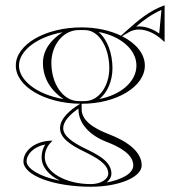

<svg xmlns="http://www.w3.org/2000/svg" viewBox="-20 -509 665 729"><path d="M460 -392 439.3 -373.5C398.3 -393.2 346.4 -405 290 -405C152 -405 40 -340 40 -260C40 -181.1 148.8 -116.9 284.1 -115C244.1 -90 208 -58.9 208 -22C208 16 250.4 42.5 296.7 65.1C344.6 88.5 391 112.9 391 150C391 172.1 361.4 190 325 190C228.4 190 150 144.3 150 88C150 63.4 160.4 42.6 179 26L178 25C117.8 25 69 60.4 69 104C69 157 183.7 200 325 200C431.5 200 518 163.7 518 119C518 65.2 460.2 26.2 392.7 0.3C335.9 -21.5 290 -51.2 290 -94V-115C422.5 -115 530 -180 530 -260C530 -304.8 496.3 -344.9 443.4 -371.5L468 -386C480.2 -393.4 493.7 -396.9 507.7 -396.9C539.9 -396.9 575.1 -378.9 604 -350L605 -351V-489C547 -468 506 -433 460 -392ZM175 -270C175 -337.3 218.7 -392.7 275 -394.7C280.3 -394.9 284.7 -395 290 -395C295.3 -395 299.7 -394.9 305 -394.7C356.3 -392.8 395 -328.1 395 -250C395 -182.7 356 -127.1 305 -125.3C299.7 -125.1 295.3 -125 290 -125C284.7 -125 280.3 -125.1 275 -125.3C218.3 -127.4 175 -191.9 175 -270ZM278 -96.8V-94C278 -38 323.6 6.2 384.4 29.5C438.1 50.1 486 78.4 486 119C486 151.2 438.9 173.7 384.6 183.9C395 175.6 403 163.7 403 150C403 102.6 347.9 76.7 302 54.3C254.7 31.3 220 6.5 220 -22C220 -47.5 243.8 -73.4 278 -96.8ZM207.6 177.1C125.5 160.8 81 128.7 81 104C81 75.4 109.4 47.9 151.8 39.5C142.6 54.3 138 70.2 138 88C138 126.2 167.3 157.4 207.6 177.1ZM496.8 -408.2C527.2 -434 557.8 -456.1 593 -471.3L584.5 -381.9C560.2 -398.7 533.5 -408.8 507.3 -408.8C503.8 -408.8 500.3 -408.6 496.8 -408.2ZM221.4 -132.7C120.5 -150 52 -203.9 52 -260C52 -315.4 118.9 -368.6 217.5 -386.6C173.2 -358.4 143 -318.8 143 -270C143 -213 172.5 -165.2 221.4 -132.7ZM354.1 -387.6C434.4 -372.9 498 -323.3 498 -260C498 -197.3 436 -148.2 357.3 -133C388.2 -157.6 407 -202.2 407 -250C407 -306.4 387.4 -360.1 354.1 -387.6Z"/></svg>

Font: SortefaxS01
Style: Medium
Weight: 500
Designer: gluk
Foundry: gluk
Version: Version 0.261